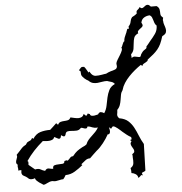

<svg xmlns="http://www.w3.org/2000/svg" viewBox="-266 -1020 1136 1197"><g transform="rotate(-5 301.5 -422.0)"><path d="M791 -865.2Q790 -862.3 789.1 -856.9Q788.1 -851.6 790 -848.6Q790 -835.9 794.9 -822.8Q799.8 -809.6 802.2 -797.4Q804.7 -785.2 800.3 -774.4Q795.9 -763.7 777.3 -754.9Q775.4 -752.9 775.4 -752Q767.6 -725.6 758.8 -707Q750 -688.5 737.8 -673.8Q725.6 -659.2 710 -646Q694.3 -632.8 673.8 -617.2L672.9 -616.2Q673.8 -611.3 669.4 -607.4Q665 -603.5 659.2 -600.6Q653.3 -597.7 647.5 -594.2Q641.6 -590.8 639.6 -586.9Q638.7 -585 638.2 -583.5Q637.7 -582 636.7 -580.1Q634.8 -582 632.3 -584Q629.9 -585.9 627.9 -587.9L626 -586.9Q607.4 -574.2 587.9 -558.1Q568.4 -542 550.8 -523.4Q533.2 -504.9 520 -484.4Q506.8 -463.9 501 -442.4V-441.4Q491.2 -428.7 488.3 -413.1Q485.4 -397.5 482.9 -381.3Q480.5 -365.2 475.1 -349.6Q469.7 -334 457 -321.3Q457 -311.5 455.6 -304.7Q454.1 -297.9 453.6 -292.5Q453.1 -287.1 455.1 -281.2Q457 -275.4 464.8 -267.6H465.8Q500 -261.7 520 -243.7Q540 -225.6 553.2 -200.7Q566.4 -175.8 577.1 -148.4Q587.9 -121.1 602.5 -96.7L603.5 -94.7Q602.5 -53.7 601.1 -12.2Q599.6 29.3 598.6 71.3Q593.8 76.2 585 79.1Q576.2 82 575.2 85Q579.1 94.7 580.1 99.6Q578.1 98.6 575.2 98.1Q572.3 97.7 570.3 96.7Q566.4 101.6 561.5 105.5Q556.6 109.4 551.8 113.3L549.8 106.4Q546.9 94.7 534.7 87.4Q522.5 80.1 510.7 79.1Q510.7 71.3 510.3 63Q509.8 54.7 507.8 46.9Q509.8 46.9 510.7 45.9Q526.4 35.2 527.8 18.1Q529.3 1 527.3 -15.6Q527.3 -20.5 527.3 -26.9Q527.3 -33.2 525.4 -37.1Q530.3 -42 535.2 -44.9Q540 -47.9 540 -55.7Q540 -63.5 535.6 -70.8Q531.2 -78.1 526.9 -85.9Q522.5 -93.8 521.5 -101.6Q520.5 -109.4 528.3 -119.1L519.5 -127L527.3 -128.9L530.3 -131.8Q530.3 -136.7 528.3 -144.5Q513.7 -152.3 501.5 -162.1Q489.3 -171.9 476.6 -182.6Q472.7 -186.5 465.3 -192.9Q458 -199.2 449.7 -206.1Q441.4 -212.9 433.6 -217.3Q425.8 -221.7 419.9 -220.7Q417 -217.8 413.6 -214.4Q410.2 -210.9 408.2 -207Q405.3 -210 402.3 -212.4Q399.4 -214.8 395.5 -217.8Q396.5 -212.9 398.4 -205.1Q400.4 -197.3 399.9 -189.9Q399.4 -182.6 395.5 -177.7Q391.6 -172.9 382.8 -173.8V-171.9Q370.1 -148.4 349.1 -121.6Q328.1 -94.7 306.6 -78.1Q294.9 -68.4 284.2 -57.1Q273.4 -45.9 261.7 -35.2Q243.2 -35.2 230.5 -23.9Q217.8 -12.7 204.1 -2.9L210 2.9Q186.5 22.5 159.2 39.1Q131.8 55.7 100.6 55.7Q96.7 62.5 92.8 68.8Q88.9 75.2 84 80.1Q72.3 80.1 57.6 84Q45.9 86.9 37.1 87.9Q28.3 88.9 15.6 85.9H14.6Q5.9 85.9 -2 88.9Q-9.8 91.8 -16.6 95.2Q-23.4 98.6 -30.3 101.6Q-37.1 104.5 -43.9 103.5Q-45.9 100.6 -52.7 96.7Q-59.6 92.8 -67.4 87.4Q-75.2 82 -82.5 74.7Q-89.8 67.4 -91.8 58.6Q-102.5 63.5 -114.7 63Q-127 62.5 -134.8 53.7L-135.7 52.7Q-145.5 43.9 -159.2 37.6Q-172.9 31.2 -172.9 14.6Q-172.9 10.7 -171.9 7.8Q-170.9 4.9 -171.9 1Q-176.8 1 -181.6 1Q-186.5 1 -191.4 2Q-191.4 -1 -190.4 -3.4Q-189.5 -5.9 -190.4 -8.8Q-191.4 -14.6 -192.4 -22Q-193.4 -29.3 -190.4 -34.2Q-190.4 -34.2 -192.4 -35.2Q-199.2 -41 -199.7 -47.4Q-200.2 -53.7 -198.2 -61Q-196.3 -68.4 -193.4 -75.2Q-190.4 -82 -190.4 -87.9Q-190.4 -89.8 -191.4 -92.3Q-192.4 -94.7 -192.4 -96.7Q-187.5 -101.6 -182.6 -106.9Q-177.7 -112.3 -172.9 -117.2Q-164.1 -127.9 -154.8 -137.2Q-145.5 -146.5 -131.8 -153.3L-129.9 -154.3Q-124 -164.1 -121.1 -167Q-118.2 -169.9 -107.4 -174.8Q-96.7 -178.7 -94.7 -182.1Q-92.8 -185.5 -86.9 -193.4Q-85 -191.4 -83.5 -189.9Q-82 -188.5 -80.1 -186.5Q-60.5 -216.8 -32.7 -225.1Q-4.9 -233.4 28.3 -233.4H29.3Q40 -243.2 49.8 -252Q59.6 -260.7 70.3 -271.5Q73.2 -268.6 75.7 -265.6Q78.1 -262.7 81.1 -260.7Q87.9 -274.4 98.6 -277.3Q109.4 -280.3 121.6 -280.8Q133.8 -281.2 144.5 -283.7Q155.3 -286.1 162.1 -299.8Q164.1 -298.8 166 -298.8Q175.8 -296.9 188 -293.9Q200.2 -291 211.4 -291Q222.7 -291 231.9 -295.9Q241.2 -300.8 246.1 -314.5Q250 -309.6 253.4 -306.6Q256.8 -303.7 260.7 -300.8Q263.7 -303.7 266.6 -306.6Q269.5 -309.6 271.5 -314.5Q276.4 -313.5 284.2 -309.6Q286.1 -300.8 293.9 -298.8Q301.8 -296.9 310.5 -297.9Q319.3 -298.8 326.7 -301.3Q334 -303.7 335.9 -303.7V-304.7Q343.8 -317.4 354 -315.9Q364.3 -314.5 374 -307.6Q387.7 -328.1 392.6 -353.5Q397.5 -378.9 402.8 -403.3Q408.2 -427.7 418.9 -449.2Q429.7 -470.7 456.1 -483.4Q448.2 -494.1 436.5 -497.6Q424.8 -501 412.1 -504.9L411.1 -505.9Q394.5 -506.8 379.4 -503.9Q364.3 -501 349.6 -499.5Q335 -498 320.8 -501.5Q306.6 -504.9 293 -518.6Q282.2 -523.4 269.5 -534.7Q256.8 -545.9 252 -556.6Q252 -558.6 251.5 -560.5Q251 -562.5 251 -564.5Q250 -577.1 250 -579.6Q250 -582 240.2 -587.9Q249 -596.7 253.4 -602.5Q257.8 -608.4 271.5 -606.4H274.4Q282.2 -597.7 287.6 -587.4Q293 -577.1 298.8 -568.4L304.7 -574.2Q306.6 -572.3 307.1 -570.8Q307.6 -569.3 308.6 -567.4Q322.3 -544.9 340.8 -544.4Q359.4 -543.9 381.8 -547.9Q384.8 -548.8 395 -550.3Q405.3 -551.8 407.2 -551.8Q415 -555.7 422.4 -559.1Q429.7 -562.5 437.5 -564.5Q451.2 -567.4 464.8 -572.8Q478.5 -578.1 478.5 -594.7Q478.5 -596.7 477.5 -597.7Q477.5 -599.6 477.1 -603.5Q476.6 -607.4 476.6 -609.4Q477.5 -618.2 485.8 -631.8Q494.1 -645.5 502.9 -659.7Q511.7 -673.8 516.6 -686.5Q521.5 -699.2 515.6 -705.1Q518.6 -707 521 -712.9Q523.4 -718.8 525.9 -725.1Q528.3 -731.4 531.2 -736.8Q534.2 -742.2 538.1 -743.2Q538.1 -755.9 542.5 -767.1Q546.9 -778.3 551.8 -789.1Q555.7 -795.9 557.6 -803.7Q559.6 -811.5 563.5 -819.3L569.3 -817.4L573.2 -821.3Q573.2 -824.2 572.8 -827.1Q572.3 -830.1 572.3 -833Q585 -845.7 587.4 -861.3Q589.8 -877 598.6 -887.7V-888.7Q609.4 -894.5 616.2 -898.4Q623 -902.3 630.9 -910.2Q627 -923.8 636.2 -930.2Q645.5 -936.5 651.4 -947.3Q660.2 -938.5 666 -939.5Q671.9 -940.4 677.2 -944.8Q682.6 -949.2 689 -953.6Q695.3 -958 704.1 -957Q710.9 -955.1 713.9 -951.7Q716.8 -948.2 721.7 -944.3H756.8Q757.8 -944.3 758.8 -943.4Q772.5 -933.6 774.4 -920.9Q776.4 -908.2 776.4 -894.5Q776.4 -884.8 781.2 -879.4Q786.1 -874 792 -868.2ZM747.1 -823.2Q738.3 -831.1 734.9 -840.8Q731.4 -850.6 729 -859.9Q726.6 -869.1 722.7 -877.4Q718.8 -885.7 710 -890.6Q691.4 -890.6 674.8 -880.9Q658.2 -871.1 654.3 -850.6V-848.6Q656.2 -846.7 658.2 -841.8Q660.2 -836.9 660.2 -835Q661.1 -827.1 654.8 -821.8Q648.4 -816.4 641.1 -811Q633.8 -805.7 629.4 -799.8Q625 -793.9 628.9 -785.2L626 -784.2Q606.4 -774.4 601.6 -759.3Q596.7 -744.1 595.2 -726.6Q593.8 -709 590.8 -691.4Q587.9 -673.8 574.2 -660.2L573.2 -659.2Q572.3 -653.3 573.7 -647Q575.2 -640.6 574.2 -634.8Q584 -643.6 593.8 -642.6Q603.5 -641.6 611.8 -639.2Q620.1 -636.7 626 -637.7Q631.8 -638.7 634.8 -651.4V-652.3Q638.7 -659.2 645 -667Q651.4 -674.8 658.2 -678.7Q666 -683.6 669.4 -686.5Q672.9 -689.5 672.9 -700.2Q677.7 -704.1 686 -714.8Q694.3 -725.6 699.2 -731.4Q716.8 -751 731.9 -772.5Q747.1 -793.9 747.1 -823.2ZM327.1 -222.7Q315.4 -220.7 307.1 -222.2Q298.8 -223.6 292.5 -226.1Q286.1 -228.5 279.8 -231Q273.4 -233.4 264.6 -233.4L262.7 -234.4Q260.7 -224.6 255.4 -223.1Q250 -221.7 243.2 -223.6Q236.3 -225.6 230.5 -228Q224.6 -230.5 220.7 -228.5H219.7V-227.5Q208 -214.8 192.4 -214.4Q176.8 -213.9 162.1 -215.3Q147.5 -216.8 136.2 -214.4Q125 -211.9 122.1 -195.3Q120.1 -188.5 114.3 -185.5Q108.4 -184.6 103.5 -188.5Q98.6 -192.4 93.8 -194.3Q91.8 -179.7 86.9 -175.8Q82 -171.9 76.2 -173.8Q70.3 -175.8 63.5 -180.2Q56.6 -184.6 49.8 -186.5Q46.9 -175.8 38.1 -171.4Q29.3 -167 18.6 -166Q7.8 -165 -3.9 -166Q-15.6 -167 -23.4 -168V-167Q-53.7 -141.6 -80.1 -113.3Q-106.4 -85 -128.9 -51.8Q-125 -49.8 -124 -47.9Q-124 -44.9 -123.5 -40Q-123 -35.2 -124 -30.3L-125 -28.3L-85 4.9L-84 3.9Q-63.5 0 -51.3 7.3Q-39.1 14.6 -24.4 18.6Q-18.6 9.8 -13.2 7.3Q-7.8 4.9 -2 5.4Q3.9 5.9 10.3 7.8Q16.6 9.8 24.4 9.8H27.3Q25.4 -7.8 37.1 -11.2Q48.8 -14.6 62.5 -14.6Q76.2 -14.6 88.4 -16.1Q100.6 -17.6 100.6 -32.2Q103.5 -33.2 106.9 -33.7Q110.4 -34.2 112.3 -36.1Q119.1 -31.2 123.5 -34.2Q127.9 -37.1 131.8 -42Q135.7 -46.9 141.1 -52.2Q146.5 -57.6 157.2 -57.6L158.2 -58.6Q173.8 -78.1 186 -87.4Q198.2 -96.7 219.7 -108.4Q225.6 -110.4 234.4 -115.2Q243.2 -120.1 247.1 -124Q252.9 -139.6 263.2 -151.4Q273.4 -163.1 285.2 -173.8Q296.9 -184.6 308.1 -196.3Q319.3 -208 327.1 -222.7Z"/></g></svg>

Font: Homemade Apple
Style: Regular
Weight: 400
Designer: Font Diner, Inc
Foundry: Font Diner, Inc
Version: Version 1.000